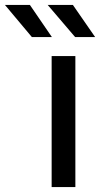

<svg xmlns="http://www.w3.org/2000/svg" viewBox="-118 -757 417 777"><path d="M91 -530H187V0H91ZM-98 -737H3L92 -607H11ZM75 -737H177L267 -607H186Z"/></svg>

Font: APTA Sans Medium
Style: Bold
Weight: 500
Version: Version 7.200